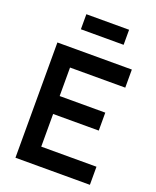

<svg xmlns="http://www.w3.org/2000/svg" viewBox="-174 -1073 956 1174"><g transform="rotate(20 304.5 -486.5)"><path d="M458.3 -972.9H180.2V-875H458.3ZM557.3 -632.3V-750H72.9V0H557.3V-117.7H197.9V-330.2H494.8V-446.9H197.9V-632.3Z"/></g></svg>

Font: Manrope3 Bold
Style: Regular
Weight: 700
Designer: Mikhail Sharanda
Foundry: Mikhail Sharanda
Version: Version 3.000;PS 003.000;hotconv 1.0.88;makeotf.lib2.5.64775